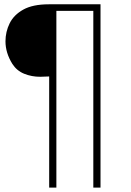

<svg xmlns="http://www.w3.org/2000/svg" viewBox="-20 -762 608 894"><path d="M448 111.5H414.5V-711.5H242.5V111.5H209V-406L167 -404.5Q127.5 -404.5 92.8 -418.5Q58 -432.5 37.5 -464.5Q5.5 -516 5.5 -569.5Q5.5 -614 25 -653.5Q44.5 -693 88.8 -717.5Q133 -742 207.5 -742H448Z"/></svg>

Font: Argentum Novus ExtraLight
Style: Regular
Weight: 250
Designer: Julieta Ulanovsky (font) & Cristiano Sobral (main changes)
Foundry: Julieta Ulanovsky (font) & Cristiano Sobral (main changes)
Version: Version 3.00;November 27, 2020;FontCreator 13.0.0.2655 64-bi